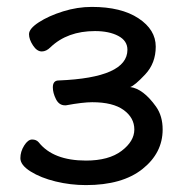

<svg xmlns="http://www.w3.org/2000/svg" viewBox="-20 -512 541 556"><path d="M229 24Q184 24 141 13.5Q98 3 68.5 -15.5Q39 -34 39 -54Q39 -73 50 -90.5Q61 -108 73 -108Q85 -108 92 -100Q134 -47 229 -47Q295 -47 332 -75Q369 -103 369 -137Q369 -171 338 -193.5Q307 -216 247 -216Q220 -216 171 -207H168Q151 -207 142 -225Q133 -243 133 -259Q133 -279 150 -279Q349 -287 349 -368Q349 -394 322.5 -408Q296 -422 255 -422Q175 -422 126 -375Q114 -363 101 -363Q87 -363 75.5 -380.5Q64 -398 64 -413Q64 -429 92.5 -447.5Q121 -466 162.5 -479Q204 -492 246 -492Q331 -492 381 -459Q431 -426 431 -377Q431 -329 400.5 -296.5Q370 -264 357 -260Q395 -255 432 -203Q451 -176 451 -137Q451 -69 392.5 -22.5Q334 24 229 24Z"/></svg>

Font: LXGW WenKai TC
Style: Bold
Weight: 700
Designer: LXGW / Fontworks Inc.
Foundry: LXGW / Fontworks Inc.
Version: Version 1.330;April 28, 2024